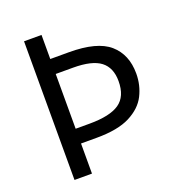

<svg xmlns="http://www.w3.org/2000/svg" viewBox="-129 -822 864 929"><g transform="rotate(-20 302.5 -357.0)"><path d="M554 -382Q554 -322 528 -270.5Q502 -219 439.5 -187Q377 -155 268 -155H187V0H97V-714H187V-590H283Q428 -590 491 -535Q554 -480 554 -382ZM259 -231Q364 -231 412.5 -264.5Q461 -298 461 -377Q461 -446 417.5 -479.5Q374 -513 276 -513H187V-231Z"/></g></svg>

Font: Noto Sans Hebrew Droid
Style: Regular
Weight: 400
Designer: Monotype Design Team
Foundry: Monotype Imaging Inc.
Version: Version 1.100